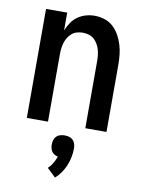

<svg xmlns="http://www.w3.org/2000/svg" viewBox="-87 -589 674 902"><g transform="rotate(10 250.0 -137.5)"><path d="M60 0V-520H161V-435Q169 -455 181 -473Q193 -491 210.5 -503.5Q228 -516 249 -522Q270 -528 291 -528Q315 -528 338.5 -520.5Q362 -513 379.5 -497Q397 -481 409 -459.5Q421 -438 428 -415Q435 -392 437.5 -368Q440 -344 440 -320V0H339V-320Q339 -334 337.5 -348Q336 -362 332 -375.5Q328 -389 320.5 -401.5Q313 -414 302.5 -423Q292 -432 278 -436Q264 -440 250 -440Q236 -440 222 -436Q208 -432 197.5 -423Q187 -414 179.5 -401.5Q172 -389 168 -375.5Q164 -362 162.5 -348Q161 -334 161 -320V0ZM239 253 198 214Q211 202 220 186.5Q229 171 235 154Q226 152 218.5 147.5Q211 143 206 136Q201 129 199 120Q197 111 197 103Q197 92 200 81.5Q203 71 210.5 63.5Q218 56 228.5 53Q239 50 250 50Q261 50 271.5 53Q282 56 289.5 63.5Q297 71 300 81.5Q303 92 303 103Q303 124 299 144.5Q295 165 287 184.5Q279 204 267 221.5Q255 239 239 253Z"/></g></svg>

Font: Iosevka SS18 Semibold
Style: Regular
Weight: 600
Monospace: yes
Designer: Belleve Invis
Foundry: Belleve Invis
Version: Version 25.1.1; ttfautohint (v1.8.4)